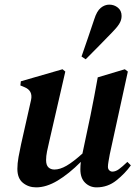

<svg xmlns="http://www.w3.org/2000/svg" viewBox="-20 -795 588 829"><path d="M136 14Q103 14 79 -5.5Q55 -25 55 -66Q55 -89 60 -117Q65 -145 71 -172L114 -363Q123 -404 85 -419L68 -426L70 -444L250 -496L262 -486L193 -186Q187 -161 183 -141Q179 -121 179 -104Q179 -82 189 -72.5Q199 -63 215 -63Q239 -63 267.5 -79.5Q296 -96 336 -132L337 -137L371 -298Q379 -339 387 -379.5Q395 -420 402 -461L519 -496L532 -486L454 -129Q451 -112 448.5 -98Q446 -84 446 -75Q446 -65 452 -59.5Q458 -54 465 -54Q479 -54 493.5 -64.5Q508 -75 530 -96L545 -81Q520 -46 482.5 -16Q445 14 397 14Q368 14 347.5 -6Q327 -26 327 -64Q327 -79 329 -96Q277 -44 228.5 -15Q180 14 136 14ZM332 -551Q346 -592 360 -632Q374 -672 387 -712Q398 -747 415 -761Q432 -775 452 -775Q473 -775 489 -762Q505 -749 505 -726Q505 -708 494.5 -691.5Q484 -675 464 -655Q435 -625 407 -596.5Q379 -568 350 -539Z"/></svg>

Font: DeepMind Serif Text
Style: Italic
Weight: 400
Italic angle: -12°
Designer: Frank Grießhammer / Modifications: Colophon Foundry
Foundry: Colophon Foundry
Version: Version 5.003; ttfautohint (v1.8.2)